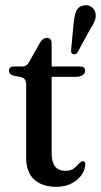

<svg xmlns="http://www.w3.org/2000/svg" viewBox="-20 -709 388 738"><path d="M61 -412.5 31 -418.5Q14.5 -423.5 14.5 -437Q14.5 -453.5 34 -453.5H65.5Q84 -453.5 93.5 -473.5L132.5 -543Q144.5 -563.5 160 -563.5Q178.5 -563.5 178.5 -542.5V-453.5H286.5Q307 -453.5 307 -438Q307 -413.5 266 -413.5H178.5V-119.5Q178.5 -52.5 231.5 -52.5Q250.5 -52.5 261.8 -60.2Q273 -68 280.5 -77Q288 -86 296 -89.5Q309 -91 307.5 -73.5Q304 -40 273.2 -15.5Q242.5 9 196 9Q142 9 111.2 -19Q80.5 -47 80.5 -104V-384.5Q80.5 -407.5 61 -412.5ZM263 -619Q265.5 -648 273.2 -666.2Q281 -684.5 301.5 -688Q318.5 -691.5 331.2 -682.5Q344 -673.5 347 -659.5Q350 -643.5 344 -628.5Q338 -613.5 326 -596L278 -507.5Q270 -497 260 -501Q255 -503 254 -508Q253 -513 253.5 -519Z"/></svg>

Font: Fraunces 72pt Soft
Style: Regular
Weight: 400
Version: Version 1.000;[b76b70a41]